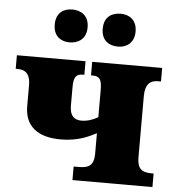

<svg xmlns="http://www.w3.org/2000/svg" viewBox="-54 -812 784 861"><g transform="rotate(5 338.5 -381.0)"><path d="M237 -614C274 -614 312 -634 312 -688C312 -743 274 -762 237 -762C200 -762 164 -743 164 -688C164 -634 200 -614 237 -614ZM455 -614C490 -614 528 -634 528 -688C528 -743 490 -762 455 -762C416 -762 380 -743 380 -688C380 -634 416 -614 455 -614ZM664 0V-61H654C609 -61 590 -78 590 -128V-404C590 -454 611 -475 646 -475H661V-536H346V-475H354C384 -475 395 -462 395 -412V-291C371 -277 346 -269 320 -269C290 -269 268 -285 268 -331V-414C268 -461 279 -475 309 -475H316V-536H7V-475H16C58 -475 73 -449 73 -407V-312C73 -224 130 -177 235 -177C314 -177 362 -202 395 -219V-128C395 -69 368 -61 324 -61H304V0Z"/></g></svg>

Font: UArctic Serif Black
Style: Regular
Weight: 900
Designer: Customization by Puisto advertising & original work Monotype Design Team
Foundry: Monotype Imaging Inc.
Version: Version 2.004